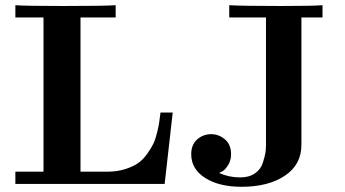

<svg xmlns="http://www.w3.org/2000/svg" viewBox="-20 -706 1325 737"><path d="M714 -114Q714 -151 737 -171Q760 -191 791 -191Q820 -191 843.5 -171Q867 -151 867 -114Q867 -90 855.5 -72Q844 -54 833 -48L821 -42Q859 -25 902 -25Q936 -25 958.5 -40.5Q981 -56 989 -81.5Q997 -107 999 -120.5Q1001 -134 1001 -149V-639H860V-686Q908 -683 1059 -683Q1183 -683 1218 -686V-639H1137V-150Q1137 -74 1073.5 -31.5Q1010 11 907 11Q821 11 767.5 -23Q714 -57 714 -114ZM39 0V-47H147V-639H39V-686Q77 -683 222 -683Q380 -683 424 -686V-639H289V-47H392Q429 -47 459.5 -56.5Q490 -66 509.5 -79.5Q529 -93 545 -115.5Q561 -138 569 -155Q577 -172 583.5 -199Q590 -226 591.5 -239Q593 -252 596 -274H643L612 0Z"/></svg>

Font: CMU Serif
Style: Bold
Weight: 700
Version: Version 0.7.0